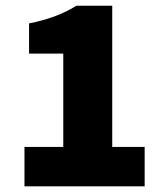

<svg xmlns="http://www.w3.org/2000/svg" viewBox="-20 -654 580 674"><path d="M65.9 0V-138.2H202.1V-465.8H82V-571.8Q179.2 -590.8 248 -633.8H374V-138.2H487.8V0Z"/></svg>

Font: Source Sans Pro Black
Style: Regular
Weight: 900
Designer: Paul D. Hunt
Foundry: Adobe Systems Incorporated
Version: Version 2.020;PS 2.0;hotconv 1.0.86;makeotf.lib2.5.63406